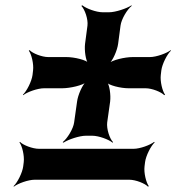

<svg xmlns="http://www.w3.org/2000/svg" viewBox="-20 -674 661 720"><path d="M423 -510 432 -578C435 -602 457 -639 474 -652L473 -654C455 -642 413 -628 389 -628H365C341 -628 303 -642 289 -654L285 -652C298 -639 311 -602 308 -578L299 -510C296 -486 301 -446 312 -434L315 -436C305 -449 259 -460 229 -460H161C137 -460 102 -474 91 -486L88 -484C98 -471 107 -434 104 -410L102 -393C99 -369 80 -332 66 -319L67 -317C82 -329 121 -343 145 -343H213C243 -343 291 -354 305 -367L304 -369C289 -357 272 -317 269 -293L258 -215C255 -191 232 -154 215 -141L218 -139C236 -151 278 -165 302 -165H326C350 -165 388 -151 402 -139L404 -141C391 -154 379 -191 382 -215L393 -293C396 -317 391 -357 380 -369L377 -367C387 -354 432 -343 462 -343H526C550 -343 585 -329 596 -317L599 -319C589 -332 580 -369 583 -393L585 -410C588 -434 607 -471 621 -484L620 -486C605 -474 566 -460 542 -460H478C448 -460 401 -449 387 -436L388 -434C403 -446 420 -486 423 -510ZM522 -50 524 -66C527 -90 546 -127 560 -140L558 -142C543 -130 505 -116 481 -116H126C102 -116 66 -130 55 -142L53 -140C63 -127 72 -90 69 -66L67 -50C64 -26 45 11 31 24L32 26C47 14 86 0 110 0H465C489 0 524 14 535 26L538 24C528 11 519 -26 522 -50Z"/></svg>

Font: Asimov
Style: EdgeWideIt
Weight: 500
Designer: Google
Version: Version 2.000980: 2014